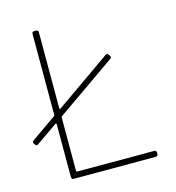

<svg xmlns="http://www.w3.org/2000/svg" viewBox="-128 -789 804 879"><g transform="rotate(-15 274.0 -350.0)"><path d="M133 -32V-286C133 -288 135 -290 136 -291L417 -487C420 -490 422 -492 422 -495C422 -497 421 -499 420 -501L415 -508C413 -511 410 -512 407 -512C405 -512 403 -512 401 -510L138 -326C136 -324 133 -326 133 -329V-690C133 -696 129 -700 123 -700H113C107 -700 103 -696 103 -690V-305C103 -303 101 -301 100 -300L-19 -217C-22 -215 -23 -212 -23 -210C-23 -208 -23 -206 -21 -203L-17 -197C-15 -194 -12 -192 -10 -192C-7 -192 -5 -193 -3 -195L98 -265C100 -267 103 -265 103 -262V-10C103 -4 107 0 113 0H503C509 0 513 -4 513 -10V-18C513 -24 509 -28 503 -28H137C135 -28 133 -30 133 -32Z"/></g></svg>

Font: Barlow Thin
Style: Regular
Weight: 250
Designer: Jeremy Tribby
Foundry: Tribby Type
Version: Version 1.422;hotconv 1.0.109;makeotfexe 2.5.65596